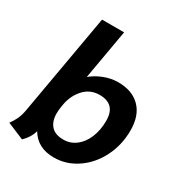

<svg xmlns="http://www.w3.org/2000/svg" viewBox="-175 -859 939 995"><g transform="rotate(30 294.5 -361.5)"><path d="M-1 -31Q16 -54 26.5 -77Q37 -100 43 -136L148 -734H280L228 -437Q259 -463 300.5 -479Q342 -495 384 -495Q468 -495 515.5 -447Q563 -399 563 -310Q563 -223 526 -149.5Q489 -76 425.5 -33Q362 10 288 10Q190 10 146 -65Q134 -22 99 11ZM429 -291Q429 -390 333 -390Q277 -390 240 -349.5Q203 -309 193 -251L190 -233Q187 -214 187 -196Q187 -149 211 -122Q235 -95 285 -95Q326 -95 359 -120Q392 -145 410.5 -190Q429 -235 429 -291Z"/></g></svg>

Font: Niramit
Style: Bold Italic
Weight: 700
Italic angle: -10°
Designer: Katatrad Aksorn Co.,Ltd.
Foundry: Cadson Demak Co.,Ltd.
Version: Version 1.001; ttfautohint (v1.6)